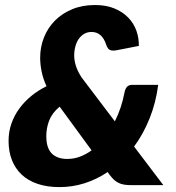

<svg xmlns="http://www.w3.org/2000/svg" viewBox="-20 -756 718 784"><path d="M223.5 -320.5Q192.5 -294.5 180.8 -263.8Q169 -233 169 -199.5Q169 -179 173.5 -162Q178 -145 188.2 -132.8Q198.5 -120.5 215 -113.8Q231.5 -107 255 -107Q281.5 -107 306.2 -116.2Q331 -125.5 354 -142ZM647 0H517Q499 0 486.2 -2.2Q473.5 -4.5 463.5 -9.5Q453.5 -14.5 445.2 -22.2Q437 -30 428 -41.5L419.5 -53.5Q375 -23.5 325.5 -7.8Q276 8 223 8Q172.5 8 133.5 -5.2Q94.5 -18.5 68.2 -43.2Q42 -68 28.5 -102.8Q15 -137.5 15 -180.5Q15 -218.5 26.8 -251.8Q38.5 -285 59.2 -313.2Q80 -341.5 108.2 -364.5Q136.5 -387.5 170 -404Q156 -434 150 -463.8Q144 -493.5 144 -520.5Q144 -564 159.5 -603Q175 -642 204 -671.5Q233 -701 274.5 -718.2Q316 -735.5 368 -735.5Q413.5 -735.5 447.2 -721.5Q481 -707.5 503.5 -684.2Q526 -661 536.8 -631Q547.5 -601 547 -568.5L457 -551Q438 -547.5 428.8 -552Q419.5 -556.5 414 -572.5Q397 -625.5 354 -625.5Q337 -625.5 323.8 -617.8Q310.5 -610 301.5 -597Q292.5 -584 287.8 -566.5Q283 -549 283 -529.5Q283 -509.5 289.8 -487.5Q296.5 -465.5 313 -440L449 -260.5Q476.5 -315 488.5 -379Q491 -392.5 498.2 -401Q505.5 -409.5 520 -409.5H626Q616.5 -336.5 591 -272.8Q565.5 -209 527.5 -157.5Z"/></svg>

Font: Lato ExtraBold
Style: Italic
Weight: 800
Italic angle: -7°
Designer: Lukasz Dziedzic with Adam Twardoch and Botio Nikoltchev
Foundry: tyPoland Lukasz Dziedzic
Version: Version 2.015; 2015-08-06; http://www.latofonts.com/